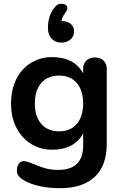

<svg xmlns="http://www.w3.org/2000/svg" viewBox="-20 -801 645 1009"><path d="M383.5 -149.9Q417 -189 417 -257.3Q417 -325.7 383.5 -364.7Q350.1 -403.8 290.5 -403.8Q231 -403.8 197 -365Q163.1 -326.2 163.1 -257.6Q163.1 -189 197 -149.9Q231 -110.8 290.5 -110.8Q350.1 -110.8 383.5 -149.9ZM417 -100.1Q371.1 -14.2 252 -14.2Q192.9 -14.2 143.6 -44.7Q94.2 -75.2 66.2 -130.1Q38.1 -185.1 38.1 -257.1Q38.1 -329.1 65.4 -384.5Q92.8 -439.9 142.8 -470.5Q192.9 -501 252 -501Q371.1 -501 417 -415V-440.9Q417 -466.8 434.1 -482.9Q451.2 -499 479 -499Q506.8 -499 523.9 -482.9Q541 -466.8 541 -439.9V-44.9Q541 70.3 477.1 129.2Q413.1 188 296.1 188Q179.2 188 106 147Q68.8 125 68.8 98.6Q68.8 72.3 79.3 59.1Q89.8 45.9 105.2 45.9Q120.6 45.9 156.2 61Q191.9 76.2 220.5 84Q249 91.8 286.1 91.8Q417 91.8 417 -36.1ZM231.9 -654.3Q231.9 -723.1 270 -765.1Q283.2 -781.2 300.3 -781.2Q334 -780.8 334 -757.8Q334 -749 320.6 -730.5Q307.1 -711.9 303.2 -689.9H307.1Q333 -689.9 351.1 -676Q369.1 -662.1 369.1 -636.2Q369.1 -610.4 351.1 -593.8Q333 -577.1 302 -577.1Q271 -577.1 251.5 -597.7Q231.9 -618.2 231.9 -654.3Z"/></svg>

Font: Nunito-Bold
Style: Bold
Weight: 700
Designer: Vernon Adams
Foundry: newtypography
Version: Version 3.000